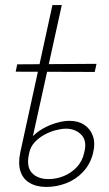

<svg xmlns="http://www.w3.org/2000/svg" viewBox="-20 -731 430 758"><path d="M163 7Q124 7 97 -9Q70 -25 60.5 -55.5Q51 -86 60 -129L187 -711H224L95 -126Q83 -74 105.5 -49Q128 -24 172 -24Q203 -24 232 -36Q261 -48 283 -71Q305 -94 312 -127Q325 -174 301.5 -198.5Q278 -223 240 -223Q223 -223 200 -217Q177 -211 155 -199Q133 -187 116.5 -169Q100 -151 95 -126H70Q79 -159 100 -183Q121 -207 148 -222.5Q175 -238 203.5 -246Q232 -254 254 -254Q289 -254 313 -238Q337 -222 347 -193.5Q357 -165 347 -125Q336 -82 307.5 -52Q279 -22 241 -7.5Q203 7 163 7ZM354 -447 42 -448 48 -477 361 -479Z"/></svg>

Font: Ysabeau Infant ExtraLight
Style: Italic
Weight: 250
Italic angle: -12°
Designer: Christian Thalmann (Catharsis Fonts)
Version: Version 2.001;gftools[0.9.30]; featfreeze: ss01,ss02,lnum